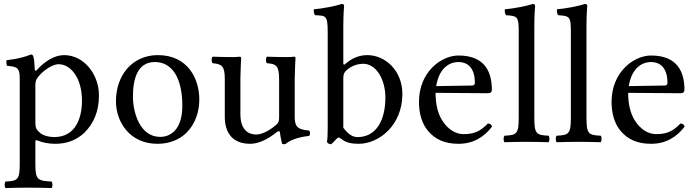

<svg xmlns="http://www.w3.org/2000/svg" viewBox="-20 -718 3526 972"><path d="M175 -331C201 -363 246.8 -393 276 -393C340 -393 395 -321 395 -208C395 -126 366 -24 254 -24C236 -24 201 -29 183 -45.1C162.9 -63.1 159 -68.9 159 -105V-287C159 -308 163.4 -316.7 175 -331ZM156 -368C154.5 -398 152.7 -423.7 148 -434C145.9 -438.6 144 -442 136 -442C108 -431 82 -422 13 -413C11 -407 13 -391 15 -385C69 -380 80 -375 80 -317V110C80 193 69 198 8 201C2 207 2 228 8 234C43 233 80 232 120 232C160 232 208 233 241 234C247 228 247 207 241 201C170 197 159 193 159 110V2C159 -11 162.8 -9.7 173 -5.5C197.5 4.4 228.4 10 260 10C316 10 366 -7 407 -46C454 -92 481 -154 481 -235C481 -341 406 -439 304 -439C257.5 -439 206.5 -408.5 167 -364C161.4 -357.7 156.5 -358.4 156 -368Z M567 -205C567 -103 635 10 777 10C841.4 10 889.8 -12.7 923.9 -46C968.7 -89.8 989 -152.7 989 -214C989 -318 932 -439 779 -439C713.2 -439 658.9 -412 622.3 -369C586 -326.4 567 -268.2 567 -205ZM764 -404C850 -404 903 -326 903 -182C903 -56 838 -25 791 -25C687 -25 653 -151 653 -228C653 -315 674 -404 764 -404Z M1247 10C1286 10 1333 -10 1382 -50C1387 -54 1396.3 -56 1397 -49C1399.5 -23.5 1408 10 1408 10C1416 13 1420.5 12.5 1427 10C1449 -8 1484 -23 1545 -30C1551 -36 1551 -51 1545 -57C1481 -62 1472 -81 1472 -130V-322C1472 -352 1476 -425 1476 -425C1476 -428 1473 -431 1468 -431C1463 -430 1448 -429 1433 -429C1401 -429 1365 -430 1331 -431C1325 -425 1325 -404 1331 -398C1380 -395 1393 -383 1393 -317V-124C1393 -105 1391 -97 1377 -85C1340 -53 1302 -37 1277 -37C1247 -37 1197 -51 1197 -140V-322C1197 -352 1201 -425 1201 -425C1201 -428 1198 -431 1193 -431C1188 -430 1173 -429 1158 -429C1126 -429 1090 -430 1056 -431C1050 -425 1050 -404 1056 -398C1104 -394 1118 -383 1118 -318V-126C1118 -57 1148 10 1247 10Z M1735 -363C1761 -386 1791 -395 1820 -395C1881 -395 1931 -321 1931 -224C1931 -110 1885 -24 1790 -24C1759 -24 1738 -46 1718 -71V-321C1718 -342 1722.1 -351.6 1735 -363ZM1728 -394C1721.7 -388.3 1718 -390 1718 -399V-583C1718 -648 1722 -688 1722 -688C1722 -695 1718 -698 1709 -698C1684 -688 1609 -674 1569 -671C1567 -663 1569 -647 1575 -641C1627 -638 1639 -643 1639 -559V-71C1639 -32 1638 -14 1635 0C1640 8 1645 12 1657 12C1663.1 6.2 1673 -3.1 1680.7 -12C1691 -24 1697 -24 1708 -14.8C1730.9 4.5 1760.7 10 1796 10C1898 10 2017 -83 2017 -242C2017 -364 1927 -439 1840 -439C1797.1 -439 1759 -422 1728 -394Z M2188 -282C2207 -395 2277 -404 2301 -404C2339 -404 2384 -383 2384 -299C2384 -290 2380 -285.2 2369 -285ZM2450 -93C2413 -55 2384 -39 2326 -39C2290 -39 2248 -60 2217 -111C2197 -144 2185 -190 2185 -248L2451 -246C2463 -246 2470 -252 2470 -263C2470 -347 2440 -437 2301 -437C2214 -437 2101 -354 2101 -202C2101 -146 2115 -92 2148 -54C2182 -14 2229 10 2301 10C2377 10 2431 -25 2471 -77C2468 -87 2462 -92 2450 -93Z M2606 -122C2606 -39 2595 -34 2534 -31C2528 -25 2528 -4 2534 2C2569 1 2606 0 2646 0C2686 0 2724 1 2757 2C2763 -4 2763 -25 2757 -31C2696 -34 2685 -39 2685 -122V-583C2685 -648 2689 -688 2689 -688C2689 -695 2685 -698 2676 -698C2651 -688 2576 -674 2536 -671C2534 -663 2536 -647 2542 -641C2600 -637 2606 -634 2606 -559Z M2870 -122C2870 -39 2859 -34 2798 -31C2792 -25 2792 -4 2798 2C2833 1 2870 0 2910 0C2950 0 2988 1 3021 2C3027 -4 3027 -25 3021 -31C2960 -34 2949 -39 2949 -122V-583C2949 -648 2953 -688 2953 -688C2953 -695 2949 -698 2940 -698C2915 -688 2840 -674 2800 -671C2798 -663 2800 -647 2806 -641C2864 -637 2870 -634 2870 -559Z M3163 -282C3182 -395 3252 -404 3276 -404C3314 -404 3359 -383 3359 -299C3359 -290 3355 -285.2 3344 -285ZM3425 -93C3388 -55 3359 -39 3301 -39C3265 -39 3223 -60 3192 -111C3172 -144 3160 -190 3160 -248L3426 -246C3438 -246 3445 -252 3445 -263C3445 -347 3415 -437 3276 -437C3189 -437 3076 -354 3076 -202C3076 -146 3090 -92 3123 -54C3157 -14 3204 10 3276 10C3352 10 3406 -25 3446 -77C3443 -87 3437 -92 3425 -93Z"/></svg>

Font: Libertinus Serif
Style: Regular
Weight: 400
Designer: Philipp H. Poll
Foundry: Khaled Hosny
Version: Version 6.2